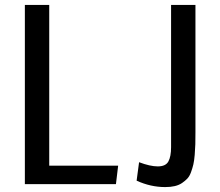

<svg xmlns="http://www.w3.org/2000/svg" viewBox="-20 -748 894 780"><path d="M81 0ZM451 0H81V-728H180V-75H460ZM774 -728V-211Q774 -181 773.5 -162Q773 -143 771 -119Q769 -95 765.5 -80Q762 -65 756 -48.5Q750 -32 741 -22.5Q732 -13 719.5 -4.5Q707 4 690 8Q673 12 651 12Q592 12 535 -14L545 -89Q590 -72 621 -72Q653 -72 664 -92Q675 -112 675 -150V-728Z"/></svg>

Font: Myanmar Chatu
Style: Regular
Weight: 400
Designer: Danh Hong
Foundry: Google Inc.
Version: Version 2.00 November 20, 2015